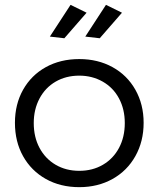

<svg xmlns="http://www.w3.org/2000/svg" viewBox="-20 -774 658 797"><path d="M42 0ZM576.2 -264.2Q576.2 -187 542 -126Q507.8 -64.9 447 -31Q386.2 2.9 309.1 2.9Q231 2.9 170.4 -31Q109.9 -64.9 75.9 -125.5Q42 -186 42 -264.2Q42 -341.3 75.9 -401.6Q109.9 -461.9 170.4 -495.4Q231 -528.8 309.1 -528.8Q386.2 -528.8 447 -495.4Q507.8 -461.9 542 -401.4Q576.2 -340.8 576.2 -264.2ZM120.1 -263.2Q120.1 -205.1 144 -160.2Q168 -115.2 210.9 -90.1Q253.9 -64.9 309.1 -64.9Q364.3 -64.9 407.2 -90.1Q450.2 -115.2 474.1 -160.2Q498 -205.1 498 -263.2Q498 -320.3 474.1 -365.2Q450.2 -410.2 406.5 -435.1Q362.8 -460 309.1 -460Q253.9 -460 210.9 -435.1Q168 -410.2 144 -365Q120.1 -319.8 120.1 -263.2ZM272.9 -753.9 339.4 -721.2 247.1 -615.2 187 -622.1ZM419.9 -753.9 486.3 -721.2 394 -615.2 334 -622.1Z"/></svg>

Font: Argentum Sans Light
Style: Regular
Weight: 300
Designer: Julieta Ulanovsky (Modified by Cristiano Sobral)
Foundry: Julieta Ulanovsky
Version: Version 1.000; ttfautohint (v1.5.65-e2d9)